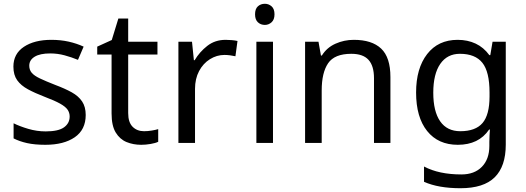

<svg xmlns="http://www.w3.org/2000/svg" viewBox="-20 -757 2784 1017"><path d="M434 -148Q434 -70 376 -30Q318 10 220 10Q164 10 123.5 1Q83 -8 52 -24V-104Q84 -88 129.5 -74.5Q175 -61 222 -61Q289 -61 319 -82.5Q349 -104 349 -140Q349 -160 338 -176Q327 -192 298.5 -208Q270 -224 217 -244Q165 -264 128 -284Q91 -304 71 -332Q51 -360 51 -404Q51 -472 106.5 -509Q162 -546 252 -546Q301 -546 343.5 -536.5Q386 -527 423 -510L393 -440Q359 -454 322 -464Q285 -474 246 -474Q192 -474 163.5 -456.5Q135 -439 135 -409Q135 -387 148 -371.5Q161 -356 191.5 -341.5Q222 -327 273 -307Q324 -288 360 -268Q396 -248 415 -219.5Q434 -191 434 -148Z M743 -62Q763 -62 784 -65.5Q805 -69 818 -73V-6Q804 1 778 5.5Q752 10 728 10Q686 10 650.5 -4.5Q615 -19 593 -55Q571 -91 571 -156V-468H495V-510L572 -545L607 -659H659V-536H814V-468H659V-158Q659 -109 682.5 -85.5Q706 -62 743 -62Z M1175 -546Q1190 -546 1207.5 -544.5Q1225 -543 1238 -540L1227 -459Q1214 -462 1198.5 -464Q1183 -466 1169 -466Q1128 -466 1092 -443.5Q1056 -421 1034.5 -380.5Q1013 -340 1013 -286V0H925V-536H997L1007 -438H1011Q1037 -482 1078 -514Q1119 -546 1175 -546Z M1426 -536V0H1338V-536ZM1383 -737Q1403 -737 1418.5 -723.5Q1434 -710 1434 -681Q1434 -653 1418.5 -639Q1403 -625 1383 -625Q1361 -625 1346 -639Q1331 -653 1331 -681Q1331 -710 1346 -723.5Q1361 -737 1383 -737Z M1854 -546Q1950 -546 1999 -499.5Q2048 -453 2048 -349V0H1961V-343Q1961 -408 1932 -440Q1903 -472 1841 -472Q1752 -472 1718 -422Q1684 -372 1684 -278V0H1596V-536H1667L1680 -463H1685Q1711 -505 1757 -525.5Q1803 -546 1854 -546Z M2404 -546Q2457 -546 2499.5 -526Q2542 -506 2572 -465H2577L2589 -536H2659V9Q2659 124 2600.5 182Q2542 240 2419 240Q2361 240 2312.5 231.5Q2264 223 2226 206V125Q2305 167 2424 167Q2493 167 2532.5 126.5Q2572 86 2572 16V-5Q2572 -17 2573 -39.5Q2574 -62 2575 -71H2571Q2543 -30 2501.5 -10Q2460 10 2405 10Q2301 10 2242.5 -63Q2184 -136 2184 -267Q2184 -395 2242.5 -470.5Q2301 -546 2404 -546ZM2416 -472Q2349 -472 2312 -418.5Q2275 -365 2275 -266Q2275 -167 2311.5 -114.5Q2348 -62 2418 -62Q2499 -62 2536 -105.5Q2573 -149 2573 -246V-267Q2573 -377 2535 -424.5Q2497 -472 2416 -472Z"/></svg>

Font: Noto Sans Javanese
Style: Regular
Weight: 400
Designer: Monotype Design Team
Foundry: Monotype Imaging Inc.
Version: Version 2.004